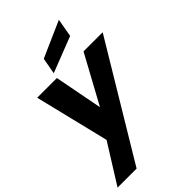

<svg xmlns="http://www.w3.org/2000/svg" viewBox="-316 -938 1312 1312"><g transform="rotate(-45 340.0 -282.5)"><path d="M178.6 -19 1.1 264.8H185.1L679.9 -557.9H494.8L304.7 -208.7L237.5 -557.9H47.1ZM266.9 -714.2 245.6 -596.3 505.1 -697.4 528.4 -829.8Z"/></g></svg>

Font: Poppins Devanagari Thin
Style: Italic
Weight: 100
Italic angle: -10°
Designer: Ninad Kale (Devanagari), Jonny Pinhorn (Latin)
Foundry: Indian Type Foundry
Version: 4.005